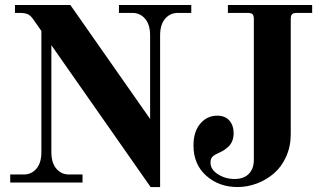

<svg xmlns="http://www.w3.org/2000/svg" viewBox="-20 -732 1310 770"><path d="M40 -711.9H262.2L582 -254.9V-589.8Q582 -633.3 562 -656.7Q542 -680.2 511.2 -680.2H457V-711.9H747.1V-680.2H692.9Q662.1 -680.2 642.1 -656.7Q622.1 -633.3 622.1 -589.8V18.1H584L186 -550.8V-122.1Q186 -78.6 206.1 -55.4Q226.1 -32.2 256.8 -32.2H311V0H21V-32.2H75.2Q106 -32.2 126 -55.4Q146 -78.6 146 -122.1V-607.9L113.8 -653.8Q103.5 -668.9 92.3 -674.6Q81.1 -680.2 58.1 -680.2H40ZM894 -711.9H1231.9V-680.2H1169.9Q1156.2 -680.2 1151.1 -674.8Q1146 -669.4 1146 -655.8V-193.8Q1146 -144.5 1127.4 -103.5Q1108.9 -62.5 1078.4 -36.4Q1047.9 -10.3 1010 3.9Q972.2 18.1 932.1 18.1Q858.4 18.1 807.1 -27.3Q755.9 -72.8 755.9 -148.9Q755.9 -204.1 783.2 -236.1Q810.5 -268.1 851.1 -268.1Q883.3 -268.1 900.1 -248.3Q917 -228.5 917 -198.2Q917 -180.7 911.4 -166.7Q905.8 -152.8 895.3 -143.3Q884.8 -133.8 876.5 -128.7Q868.2 -123.5 856 -118.2Q840.8 -111.8 832.5 -103.8Q824.2 -95.7 824.2 -80.1Q824.2 -52.2 854 -33.2Q883.8 -14.2 919.9 -14.2Q958.5 -14.2 978.3 -35.2Q998 -56.2 998 -89.8V-655.8Q998 -669.4 992.9 -674.8Q987.8 -680.2 974.1 -680.2H894Z"/></svg>

Font: Flanker Steampunk
Style: Bold
Weight: 700
Designer: Alexey Kryukov, Leonardo Di Lena
Foundry: Alexey Kryukov, Leonardo Di Lena
Version: 1.210